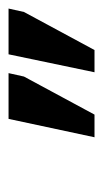

<svg xmlns="http://www.w3.org/2000/svg" viewBox="84 -830 241 449"><g transform="rotate(-90 204.5 -605.5)"><path d="M312 -505H260L302 -706H409L401 -670ZM161 -505H108L151 -706H258L250 -670Z"/></g></svg>

Font: STIX Two Text SemiBold
Style: Italic
Weight: 600
Italic angle: -12°
Designer: Ross Mills, John Hudson & Paul Hanslow, Tiro Typeworks Ltd; with prior portions MicroPress Inc. and Coen Hoffman, Elsevi
Foundry: Tiro Typeworks Ltd
Version: Version 2.13 b171